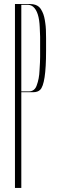

<svg xmlns="http://www.w3.org/2000/svg" viewBox="-20 -926 301 946"><path d="M85 0V-471.7H143.6C158.2 -471.7 169.9 -475.6 177.7 -483.4C197.3 -502 207 -566.4 207 -674.8V-738.3C207 -769.5 206.1 -793.9 203.1 -812.5C200.2 -835 196.3 -852.5 188.5 -868.2C180.7 -883.8 169.9 -906.2 127 -906.2H53.7V0ZM85 -902.3H119.1C128.9 -901.4 136.7 -898.4 143.6 -892.6C163.1 -876 173.8 -841.8 175.8 -792L177.7 -745.1V-665V-645.5C177.7 -630.9 176.8 -609.4 174.8 -580.1C173.8 -551.8 168.9 -526.4 161.1 -505.9C154.3 -485.4 140.6 -475.6 122.1 -475.6H85Z"/></svg>

Font: Caledo
Style: Light
Weight: 300
Designer: BSozoo
Foundry: BSozoo
Version: Version 002.000